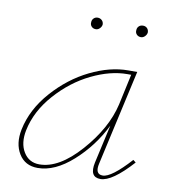

<svg xmlns="http://www.w3.org/2000/svg" viewBox="-70 -640 635 704"><g transform="rotate(10 247.5 -287.5)"><path d="M238 -535Q228 -535 222 -541.5Q216 -548 217 -557Q217 -566 223 -572Q229 -578 238 -578Q247 -578 253.5 -572Q260 -566 260 -556Q259 -548 252.5 -541.5Q246 -535 238 -535ZM406 -535Q396 -535 390 -541.5Q384 -548 385 -557Q385 -566 391 -572Q397 -578 407 -578Q416 -578 422 -572Q428 -566 428 -556Q427 -548 420.5 -541.5Q414 -535 406 -535ZM457 -87 467 -79Q393 3 350 3Q308 3 320 -53L352 -196Q312 -115 246 -56Q180 3 116 3Q69 3 46 -34.5Q23 -72 34 -126Q50 -203 108.5 -269Q167 -335 240.5 -371Q314 -407 382 -407H415L336 -53Q326 -11 356 -11Q388 -11 457 -87ZM120 -11Q193 -11 271 -99Q349 -187 370 -278L395 -393H381Q318 -393 248 -359Q178 -325 122 -262Q66 -199 51 -126Q41 -77 61 -44Q81 -11 120 -11Z"/></g></svg>

Font: EauTest Thin
Style: Italic
Weight: 250
Italic angle: -12°
Designer: Christian Thalmann (Catharsis Fonts)
Version: Version 0.001;PS 000.001;hotconv 1.0.88;makeotf.lib2.5.64775